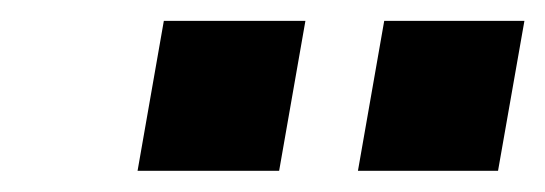

<svg xmlns="http://www.w3.org/2000/svg" viewBox="-20 -804 517 182"><path d="M110.4 -642.1H244.6L269.5 -784.2H135.3ZM319.3 -642.1H452.1L477.1 -784.2H344.2Z"/></svg>

Font: Decalotype Black Italic
Style: Regular
Weight: 900
Italic angle: -10°
Designer: Alfredo Marco Pradil
Foundry: Alfredo Marco Pradil
Version: Version 1.0